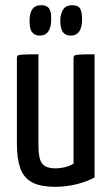

<svg xmlns="http://www.w3.org/2000/svg" viewBox="-20 -709 429 739"><path d="M194 10Q134 10 102 -8Q70 -26 57.5 -63Q45 -100 45 -156V-484Q45 -492 48 -495Q51 -498 68.5 -499Q86 -500 128 -500V-149Q128 -117 133.5 -97.5Q139 -78 153.5 -69.5Q168 -61 195 -61Q209 -61 228 -65Q247 -69 263 -79V-484Q263 -492 266.5 -495Q270 -498 286.5 -499Q303 -500 344 -500V-26Q315 -10 275 0Q235 10 194 10ZM133 -572Q114 -572 103.5 -585Q93 -598 94 -632Q94 -658 104.5 -673.5Q115 -689 138 -689Q160 -689 169 -676.5Q178 -664 177 -634Q177 -604 166 -588Q155 -572 133 -572ZM252 -572Q233 -572 222.5 -585Q212 -598 212 -632Q213 -658 224 -673.5Q235 -689 257 -689Q280 -689 288 -676.5Q296 -664 296 -634Q296 -604 285 -588Q274 -572 252 -572Z"/></svg>

Font: Yanone Kaffeesatz
Style: Regular
Weight: 400
Designer: Yanone (Cyrillic: Daniel Pouzeot, Huerta Tipografica, and Cyreal)
Foundry: Yanone
Version: Version 2.003